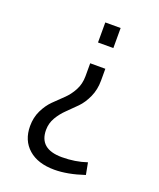

<svg xmlns="http://www.w3.org/2000/svg" viewBox="-134 -691 731 882"><g transform="rotate(20 231.5 -250.0)"><path d="M65 -43Q65 -85 81.5 -119Q98 -153 121.5 -176.5Q145 -200 169 -222.5Q193 -245 209.5 -276Q226 -307 226 -345V-408H300V-350Q300 -306 283.5 -269.5Q267 -233 243.5 -209Q220 -185 196.5 -162.5Q173 -140 156.5 -112Q140 -84 140 -51Q140 42 251 42Q316 42 372 23L383 81Q302 108 238 108Q157 108 111 67.5Q65 27 65 -43ZM227 -608H302V-510H227Z"/></g></svg>

Font: Gudea
Style: Regular
Weight: 400
Designer: Agustina Mingote
Foundry: Agustina Mingote
Version: Version 1.002